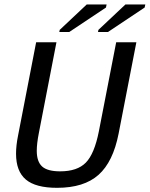

<svg xmlns="http://www.w3.org/2000/svg" viewBox="-20 -853 687 882"><path d="M242.2 9.8Q144 9.8 98.9 -28.1Q53.7 -65.9 53.7 -147Q53.7 -184.6 63 -230.5L146 -658.7H239.3L158.7 -243.2Q148.9 -193.4 148.9 -160.2Q148.9 -110.4 173.6 -88.1Q198.2 -65.9 256.3 -65.9Q335 -65.9 374.3 -106Q413.6 -146 434.1 -249.5L513.7 -658.7H606.4L524.9 -239.3Q499.5 -109.4 432.6 -49.8Q365.7 9.8 242.2 9.8ZM430.2 -706.1 432.1 -715.8 556.2 -832.5H647.5L644.5 -818.4L476.1 -706.1ZM252.4 -706.1 254.4 -715.8 378.4 -832.5H469.7L466.8 -818.4L298.3 -706.1Z"/></svg>

Font: Cousine
Style: Italic
Weight: 400
Italic angle: -12°
Monospace: yes
Designer: Steve Matteson
Foundry: Monotype Imaging Inc.
Version: Version 1.21